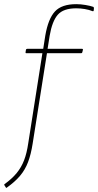

<svg xmlns="http://www.w3.org/2000/svg" viewBox="-50 -714 472 924"><path d="M179 -479H345Q350 -479 349 -474L346 -462Q345 -458 341 -458H176L107 -22Q99 29 85 66Q71 103 46.5 132Q22 161 -16 188Q-19 192 -22 188L-29 177Q-31 174 -28 172Q8 146 30.5 118.5Q53 91 66 57Q79 23 86 -25L154 -458H76Q72 -458 73 -463L75 -475Q76 -479 81 -479H158L168 -543Q182 -624 214.5 -659Q247 -694 317 -694Q338 -694 361.5 -690Q385 -686 399 -681Q402 -679 402 -675L401 -663Q400 -659 396 -660Q379 -667 358 -670.5Q337 -674 317 -674Q255 -674 228 -643Q201 -612 189 -542Z"/></svg>

Font: Sofia Sans Semi Condensed Thin
Style: Italic
Weight: 250
Italic angle: -9°
Version: Version 4.100